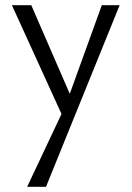

<svg xmlns="http://www.w3.org/2000/svg" viewBox="-20 -434 509 743"><path d="M443 -414 158 289H85L218 7L26 -414H101L250 -71L374 -414Z"/></svg>

Font: LXGW Bright TC
Style: Regular
Weight: 400
Designer: Christian Thalmann (Catharsis Fonts)
Foundry: LXGW / Christian Thalmann (Catharsis Fonts) / Fontworks Inc.
Version: Version 5.501